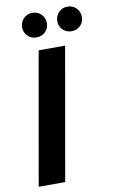

<svg xmlns="http://www.w3.org/2000/svg" viewBox="-98 -949 594 1000"><g transform="rotate(-10 199.0 -449.0)"><path d="M23 0 146 -700H286L163 0ZM147 -768Q120 -768 101 -786.5Q82 -805 82 -832Q82 -860 101 -879Q120 -898 147 -898Q175 -898 194 -879Q213 -860 213 -832Q213 -805 194 -786.5Q175 -768 147 -768ZM333 -768Q305 -768 286.5 -786.5Q268 -805 268 -832Q268 -860 286.5 -879Q305 -898 333 -898Q361 -898 379.5 -879Q398 -860 398 -832Q398 -805 379.5 -786.5Q361 -768 333 -768Z"/></g></svg>

Font: DM Sans 24pt ExtraBold
Style: Italic
Weight: 800
Italic angle: -10°
Designer: Colophon Foundry, Jonny Pinhorn
Foundry: Colophon Foundry
Version: Version 4.004;gftools[0.9.30]